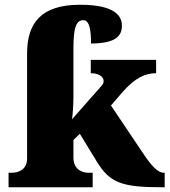

<svg xmlns="http://www.w3.org/2000/svg" viewBox="-20 -788 714 808"><path d="M370 0V-61H351C334 -61 289 -69 289 -125V-199L316 -225L388 -107C442 -20 490 0 659 0H673V-61H669C644 -61 617 -90 580 -146L447 -344L496 -401C548 -460 591 -480 637 -480V-536H362V-480C395 -480 416 -465 416 -448C416 -445 416 -438 410 -430L283 -286C286 -304 289 -345 289 -379V-588C289 -679 304 -703 330 -703C357 -703 363 -662 363 -605C470 -605 493 -639 493 -680C493 -720 465 -768 317 -768C153 -768 94 -691 94 -563V-121C94 -68 48 -61 31 -61H16V0Z"/></svg>

Font: UArctic Serif Black
Style: Regular
Weight: 900
Designer: Customization by Puisto advertising & original work Monotype Design Team
Foundry: Monotype Imaging Inc.
Version: Version 2.004